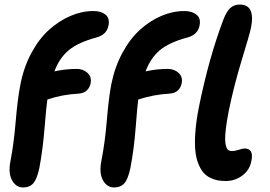

<svg xmlns="http://www.w3.org/2000/svg" viewBox="-20 -765 1179 839"><path d="M966.8 25.9Q947.8 25.9 932.1 23.2Q916.5 20.5 898.9 12Q881.3 3.4 868.9 -11Q856.4 -25.4 846.4 -50.3Q836.4 -75.2 833.3 -108.9Q830.1 -142.6 834 -191.9Q837.9 -241.2 850.1 -301.8Q893.6 -514.6 956.1 -679.2Q969.7 -714.8 986.3 -730Q1002.9 -745.1 1027.8 -745.1Q1097.7 -745.1 1076.2 -641.1Q1070.8 -615.2 1036.4 -502.7Q1002 -390.1 980 -282.2Q971.2 -238.3 967.3 -206.1Q963.4 -173.8 963.9 -154.5Q964.4 -135.3 968.3 -124Q972.2 -112.8 978 -108.9Q983.9 -105 992.2 -105Q1007.3 -105 1023.9 -110.6Q1040.5 -116.2 1047.9 -116.2Q1090.8 -116.2 1078.1 -60.1Q1070.8 -21.5 1038.8 2.2Q1006.8 25.9 966.8 25.9ZM81.1 54.2Q49.8 54.2 32.5 22.5Q15.1 -9.3 25.9 -62Q40.5 -137.2 48.8 -236.8Q57.1 -336.4 69.8 -398.9Q84.5 -473.1 117.7 -534.4Q150.9 -595.7 194.3 -634.8Q237.8 -673.8 287.8 -695.3Q337.9 -716.8 388.2 -716.8Q421.4 -716.8 440.9 -701.2Q460.4 -685.5 454.1 -653.8Q446.8 -613.3 400.9 -601.1Q321.8 -579.6 280.8 -545.9Q239.7 -512.2 217.8 -453.1Q266.1 -463.9 314.9 -463.9Q343.8 -463.9 362.5 -446.3Q381.3 -428.7 376 -400.9Q372.1 -381.8 358.9 -369.6Q345.7 -357.4 324.2 -356Q251.5 -352.1 187 -330.1Q182.6 -303.2 174.8 -206.5Q167 -109.9 151.9 -30.8Q141.6 17.6 125.5 35.9Q109.4 54.2 81.1 54.2ZM479 54.2Q447.3 54.2 429.9 22.7Q412.6 -8.8 422.9 -62Q438.5 -139.2 446.8 -239Q455.1 -338.9 466.8 -398.9Q481.9 -473.1 515.1 -534.4Q548.3 -595.7 591.8 -635Q635.3 -674.3 685.3 -695.6Q735.4 -716.8 786.1 -716.8Q818.8 -716.8 838.6 -700.9Q858.4 -685.1 852.1 -653.8Q844.7 -613.3 798.8 -601.1Q720.2 -580.1 679.2 -546.1Q638.2 -512.2 616.2 -453.1Q664.6 -463.9 712.9 -463.9Q741.7 -463.9 760.5 -446.3Q779.3 -428.7 773.9 -400.9Q770 -381.8 756.8 -369.6Q743.7 -357.4 722.2 -356Q650.9 -352.1 584 -330.1Q580.6 -307.1 573 -209Q565.4 -110.8 549.8 -30.8Q539.6 17.6 523.4 35.9Q507.3 54.2 479 54.2Z"/></svg>

Font: Shantell Sans Bouncy
Style: Italic
Weight: 600
Italic angle: -11.31°
Designer: Stephen Nixon, Anya Danilova, Shantell Martin
Foundry: Arrow Type
Version: Version 1.006;[9816181b4]